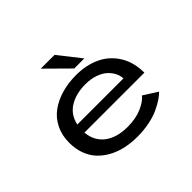

<svg xmlns="http://www.w3.org/2000/svg" viewBox="-151 -915 1153 1153"><g transform="rotate(-45 425.0 -339.0)"><path d="M535 -547.5H449.5L306.5 -689H423.5ZM711.5 -89Q696 -73 673 -57.5Q650 -42 615.2 -25.5Q580.5 -9 531.8 1Q483 11 428.5 11Q375 11 327.8 0.5Q280.5 -10 241 -31.5Q201.5 -53 172.8 -84Q144 -115 128.2 -158.2Q112.5 -201.5 112.5 -253Q112.5 -317 137.8 -367.2Q163 -417.5 206.8 -448.8Q250.5 -480 307 -496Q363.5 -512 428.5 -512Q515 -512 582.5 -480.2Q650 -448.5 689.8 -384.2Q729.5 -320 729.5 -232H220.5Q227 -156.5 281.8 -114.5Q336.5 -72.5 428.5 -72.5Q499 -72.5 550 -95Q601 -117.5 622.5 -145.5ZM430 -433.5Q349.5 -433.5 294.2 -399.2Q239 -365 224.5 -296.5H616Q615.5 -320.5 603.8 -344Q592 -367.5 570 -387.8Q548 -408 511.5 -420.8Q475 -433.5 430 -433.5Z"/></g></svg>

Font: League Mono Wide
Style: Regular
Weight: 400
Width: 8
Designer: Tyler Finck
Foundry: The League of Moveable Type / Tyler Finck
Version: Version 2.210